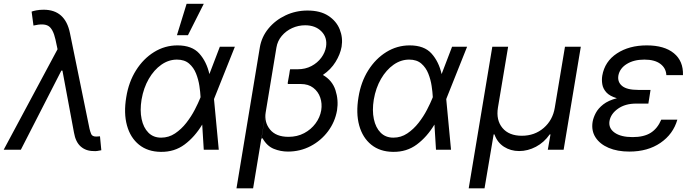

<svg xmlns="http://www.w3.org/2000/svg" viewBox="-31 -793 3672 1017"><path d="M464.5 7.1Q424 7.1 396.7 -16.9Q369.3 -40.8 360.8 -90.9L299.7 -419H294L79.5 0H-11.4L273.8 -532.3L262.8 -583.8Q250 -640.3 225.3 -655.4Q200.6 -670.5 146.3 -657.7L136.4 -731.5Q143.8 -734.7 161.4 -738.1Q179 -741.5 200.3 -741.5Q314.3 -741.5 339.5 -617.9L443.2 -110.8Q446.4 -96.9 451.9 -83.3Q457.4 -69.6 478.7 -69.6Q483 -69.6 489.2 -70.3Q495.4 -71 498.6 -71L505.7 2.8Q495 5 484.6 6.6Q474.1 8.2 464.5 7.1Z M821 11.4Q751.4 10.7 705.4 -26.5Q659.4 -63.6 641.5 -128.7Q623.6 -193.9 637.8 -278.4Q650.6 -358.7 689.5 -420.5Q728.3 -482.2 785.3 -517.4Q842.3 -552.6 909.1 -552.6Q985.8 -552.6 1024.5 -509.6Q1063.2 -466.6 1078.1 -400.6L1133.5 -545.5H1213.1L1103.7 -271.3L1102.6 -267.4L1127.8 0H1048.3L1040.1 -133.2Q1000.7 -67.8 946.9 -27.7Q893.1 12.4 821 11.4ZM1031.2 -278.1V-279.8Q1030.2 -304.3 1025.2 -337.7Q1020.2 -371.1 1007.6 -403.1Q995 -435 970.7 -456.1Q946.4 -477.3 906.2 -477.3Q862.2 -477.3 823.5 -450.1Q784.8 -422.9 757.1 -375.2Q729.4 -327.4 718.8 -265.6Q709.5 -208.1 719.1 -162.5Q728.7 -116.8 755 -90.4Q781.2 -63.9 822.4 -63.9Q862.9 -63.9 896.3 -86.3Q929.7 -108.7 956 -142.4Q982.2 -176.1 1000.7 -211.8Q1019.2 -247.5 1029.8 -274.1ZM906.2 -606.5 957.4 -772.7H1048.3L964.5 -606.5Z M1504.3 -420.5H1504.6L1505.7 -426.1H1545.5Q1586.6 -426.1 1618.8 -443.2Q1650.9 -460.2 1671 -487.6Q1691.1 -514.9 1696 -545.5Q1703.5 -594.5 1671.5 -626.8Q1639.6 -659.1 1585.2 -659.1Q1549 -659.1 1516.3 -644.2Q1483.7 -629.3 1461.3 -602.6Q1438.9 -576 1433.2 -541.2L1309.7 204.5H1221.6L1345.2 -541.2Q1354.4 -597.3 1390.8 -641.7Q1427.2 -686.1 1481.4 -711.6Q1535.5 -737.2 1598 -737.2Q1665.5 -737.2 1708.3 -709.2Q1751.1 -681.1 1768.6 -637.1Q1786.2 -593 1778.4 -545.5Q1771.3 -505.3 1746.4 -465Q1721.6 -424.7 1679.3 -396Q1729 -367.5 1745.9 -315.5Q1762.8 -263.5 1754.3 -208.8Q1743.6 -147 1706.5 -97.5Q1669.4 -47.9 1614.2 -19Q1558.9 9.9 1494.3 9.9Q1454.9 9.9 1418.9 -4.8Q1382.8 -19.5 1359.4 -61.1L1353.7 -58.2L1376.4 -197.4Q1367.9 -145.2 1399.5 -106.7Q1431.1 -68.2 1497.2 -68.2Q1543.3 -68.2 1580.1 -87.7Q1616.8 -107.2 1640.4 -139.2Q1664.1 -171.2 1670.5 -208.8Q1676.1 -244.3 1665.3 -276.1Q1654.5 -307.9 1628.4 -327.9Q1602.3 -348 1562.5 -348H1492.9L1494 -353.7H1492.9L1501.1 -399.1Z M2051.1 11.4Q1981.5 10.7 1935.5 -26.5Q1889.6 -63.6 1871.6 -128.7Q1853.7 -193.9 1867.9 -278.4Q1880.7 -358.7 1919.6 -420.5Q1958.5 -482.2 2015.4 -517.4Q2072.4 -552.6 2139.2 -552.6Q2215.9 -552.6 2254.6 -509.6Q2293.3 -466.6 2308.2 -400.6L2363.6 -545.5H2443.2L2333.8 -271.3L2332.7 -267.4L2358 0H2278.4L2270.2 -133.2Q2230.8 -67.8 2177 -27.7Q2123.2 12.4 2051.1 11.4ZM2261.4 -278.1V-279.8Q2260.3 -304.3 2255.3 -337.7Q2250.4 -371.1 2237.7 -403.1Q2225.1 -435 2200.8 -456.1Q2176.5 -477.3 2136.4 -477.3Q2092.3 -477.3 2053.6 -450.1Q2014.9 -422.9 1987.2 -375.2Q1959.5 -327.4 1948.9 -265.6Q1939.6 -208.1 1949.2 -162.5Q1958.8 -116.8 1985.1 -90.4Q2011.4 -63.9 2052.6 -63.9Q2093 -63.9 2126.4 -86.3Q2159.8 -108.7 2186.1 -142.4Q2212.4 -176.1 2230.8 -211.8Q2249.3 -247.5 2259.9 -274.1Z M2451.7 204.5 2576.7 -545.5H2660.5L2606.5 -223Q2595.9 -157 2630.3 -115.4Q2664.8 -73.9 2733 -73.9Q2801.1 -73.9 2849.1 -115.4Q2897 -157 2907.7 -223L2961.6 -545.5H3045.5L2954.5 0H2870.7L2884.9 -81H2880.7Q2850.9 -38.4 2807.7 -15.6Q2764.6 7.1 2718.8 7.1Q2674 7.1 2638.5 -15.6Q2603 -38.4 2588.1 -81H2583.8L2535.5 204.5Z M3406.2 -261.4H3405.9L3403.4 -244.3H3338.1Q3280.9 -244.3 3242.5 -217.3Q3204.2 -190.3 3197.4 -152Q3191.4 -113.6 3224.8 -90.2Q3258.2 -66.8 3319.6 -66.8Q3379.6 -66.8 3415.7 -89.5Q3451.7 -112.2 3471.6 -159.1H3556.8Q3534.8 -82.4 3467.3 -36.2Q3399.9 9.9 3302.6 9.9Q3239.3 9.9 3192.8 -9.9Q3146.3 -29.8 3123.4 -65.3Q3100.5 -100.9 3108 -147.7Q3111.9 -170.1 3124.8 -194.6Q3137.8 -219.1 3164.6 -240.1Q3191.4 -261 3236.5 -272.7Q3198.2 -284.1 3180.6 -303.8Q3163 -323.5 3159.3 -346.8Q3155.5 -370 3159.1 -392Q3172.2 -467.7 3236.9 -510.1Q3301.5 -552.6 3394.9 -552.6Q3487.9 -552.6 3538.5 -511Q3589.1 -469.5 3586.6 -394.9H3498.6Q3496.8 -432.2 3466.8 -454.7Q3436.8 -477.3 3382.1 -477.3Q3326 -477.3 3288.5 -453.8Q3251.1 -430.4 3244.3 -392Q3239.3 -358 3264.7 -337.4Q3290.1 -316.8 3349.4 -316.8H3414.8Z"/></svg>

Font: Inter UI
Style: Italic
Weight: 400
Italic angle: -9.39999°
Designer: Rasmus Andersson
Foundry: rsms
Version: 3.2;8d6f07862